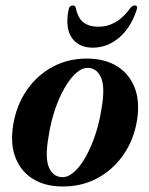

<svg xmlns="http://www.w3.org/2000/svg" viewBox="-20 -680 552 711"><path d="M307 -463Q370.5 -462 414.8 -434Q459 -406 478.8 -355.2Q498.5 -304.5 487.5 -235Q476 -163.5 437.8 -107.8Q399.5 -52 340.8 -20.2Q282 11.5 208.5 10.5Q147 10 102.5 -17.2Q58 -44.5 37.8 -95Q17.5 -145.5 28.5 -215.5Q40.5 -290 79.2 -346.2Q118 -402.5 176.8 -433.5Q235.5 -464.5 307 -463ZM208 -24Q231 -22.5 254 -42.8Q277 -63 297 -98.5Q317 -134 332.2 -179Q347.5 -224 355 -272.5Q369.5 -350.5 356 -387.8Q342.5 -425 309.5 -428.5Q286 -430.5 263 -410.5Q240 -390.5 219.5 -355Q199 -319.5 183.5 -273.8Q168 -228 160.5 -178Q146 -99 160.2 -62.8Q174.5 -26.5 208 -24ZM344 -581Q413.5 -581 462 -649.5Q470.5 -660 478.5 -660Q492 -660 485.5 -642Q463 -575 419.5 -539.2Q376 -503.5 323.5 -503.5Q272 -503.5 246.5 -539.2Q221 -575 233.5 -642Q236.5 -660 250.5 -660Q258.5 -660 261 -649.5Q268.5 -613 289.2 -597Q310 -581 344 -581Z"/></svg>

Font: Fraunces 72pt S000 SemiBold
Style: Italic
Weight: 600
Italic angle: -16°
Version: Version 1.000; ttfautohint (v1.8.3)